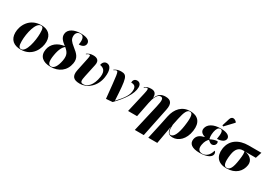

<svg xmlns="http://www.w3.org/2000/svg" viewBox="35 -1985 4773 3383"><g transform="rotate(30 2422.0 -293.5)"><path d="M258 10C499 10 586 -201 586 -334C586 -484 488 -546 369 -546C120 -546 29 -341 29 -204C29 -60 119 10 258 10ZM262 0C220 0 202 -35 202 -130C202 -290 259 -536 361 -536C403 -536 415 -508 415 -407C415 -259 365 0 262 0Z M866 10C1031 10 1158 -79 1187 -244C1208 -362 1149 -420 1053 -495C972 -559 945 -596 944 -654C942 -723 983 -759 1034 -759C1103 -759 1124 -697 1103 -580C1169 -580 1216 -606 1225 -655C1235 -712 1195 -768 1039 -768C910 -768 794 -716 787 -611C782 -533 835 -487 904 -433C769 -415 664 -339 642 -211C617 -68 708 10 866 10ZM871 0C814 0 792 -60 817 -200C839 -329 876 -386 917 -423C989 -364 1023 -315 1002 -197C976 -58 927 0 871 0Z M1458 10C1617 10 1763 -117 1791 -313C1814 -473 1766 -544 1696 -544C1655 -544 1619 -517 1609 -456C1671 -446 1738 -413 1720 -280C1692 -86 1598 -12 1520 -12C1457 -12 1457 -53 1478 -151L1534 -413C1556 -517 1492 -543 1423 -543C1371 -543 1333 -530 1293 -502L1297 -493C1325 -513 1340 -520 1354 -519C1374 -519 1378 -507 1364 -441L1309 -180C1279 -40 1334 10 1458 10Z M1997 10 2127 0C2278 -155 2394 -316 2394 -454C2394 -517 2359 -545 2314 -545C2260 -545 2238 -506 2238 -461C2312 -461 2337 -428 2337 -365C2337 -263 2275 -176 2152 -42H2150C2125 -496 2114 -543 1986 -543C1930 -543 1884 -524 1852 -499L1857 -492C1881 -510 1898 -516 1910 -516C1947 -516 1948 -474 1997 10Z M2711 230H2893L3014 -358C3042 -493 2999 -550 2889 -550C2817 -550 2752 -525 2712 -425H2707C2710 -523 2657 -543 2600 -543C2544 -543 2509 -530 2470 -502L2474 -493C2501 -513 2518 -519 2531 -519C2550 -519 2557 -506 2535 -410L2441 0H2624L2684 -305C2704 -410 2748 -510 2810 -510C2866 -510 2870 -461 2838 -322Z M2985 230H3168L3232 -129H3234C3231 -14 3279 13 3354 13C3467 13 3585 -84 3611 -273C3637 -454 3552 -546 3396 -546C3232 -546 3127 -436 3091 -263L3054 -84ZM3301 -7C3254 -7 3238 -79 3245 -185L3273 -319C3305 -471 3338 -536 3393 -536C3447 -536 3463 -470 3435 -273C3413 -116 3366 -7 3301 -7Z M4029 -602 4183 -765 4185 -777C4141 -828 4077 -836 4054 -764L4007 -612ZM3899 10C4058 10 4133 -43 4138 -99C4140 -122 4133 -147 4112 -157C4085 -50 4019 -1 3948 -1C3873 -1 3846 -51 3861 -134C3874 -207 3902 -246 3930 -272C3954 -251 3983 -225 4013 -225C4048 -225 4079 -251 4084 -283C4088 -305 4082 -318 4073 -327C4037 -327 3980 -310 3933 -285C3922 -308 3915 -358 3928 -431C3941 -498 3966 -541 4010 -541C4058 -541 4065 -484 4043 -357C4152 -363 4192 -401 4200 -444C4208 -492 4165 -550 4013 -550C3863 -550 3763 -491 3747 -398C3737 -339 3773 -300 3839 -282L3838 -277C3761 -259 3700 -225 3686 -145C3669 -50 3739 10 3899 10Z M4443 10C4632 10 4730 -99 4749 -231C4764 -335 4682 -397 4590 -411H4803L4844 -536H4584C4389 -536 4239 -444 4213 -257C4189 -89 4276 10 4443 10ZM4444 0C4385 0 4364 -68 4388 -235C4406 -363 4465 -411 4541 -411H4572C4583 -379 4584 -339 4569 -234C4545 -61 4509 0 4444 0Z"/></g></svg>

Font: Noto Serif Display ExtraBold
Style: Italic
Weight: 800
Italic angle: -12°
Designer: Monotype Design Team
Foundry: Monotype Imaging Inc.
Version: Version 2.009